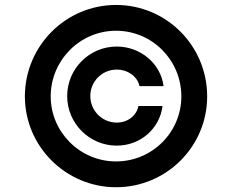

<svg xmlns="http://www.w3.org/2000/svg" viewBox="-20 -759 955 790"><path d="M457.4 11.4C665.1 11.4 833.1 -156.6 832.4 -363.6C831.7 -570.7 665.1 -738.6 457.4 -738.6C251.1 -738.6 83.1 -570.7 82.4 -363.6C81.7 -156.6 251.1 11.4 457.4 11.4ZM457.4 -94.8C308.9 -94.8 188.2 -215.9 188.6 -363.3C189.3 -511.7 309.7 -632.5 457.4 -632.5C605.8 -632.5 725.5 -512.4 726.2 -363.3C726.6 -215.2 606.5 -94.8 457.4 -94.8ZM256.4 -363.6C256.4 -251.1 348 -159.8 460.2 -159.8C558.6 -159.8 637.1 -230.1 648.8 -322.8H549.7C541.5 -282.7 505.7 -254.6 460.2 -254.6C400.2 -254.6 351.6 -303.6 351.6 -364C351.6 -424 400.2 -472.7 460.2 -472.7C505.7 -472.7 545.8 -444.6 554 -404.5H653.1C641.3 -497.2 558.6 -567.5 460.2 -567.5C348 -567.5 256.4 -476.2 256.4 -363.6Z"/></svg>

Font: TID UI Semi Bold
Style: Regular
Weight: 600
Designer: The TID Project Authors
Foundry: Bakken & Bæck
Version: Version 1.001;hotconv 1.0.109;makeotfexe 2.5.65596